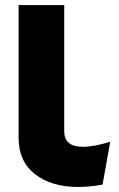

<svg xmlns="http://www.w3.org/2000/svg" viewBox="-20 -723 467 756"><path d="M232.9 -703.1V-206.1Q232.9 -145 306.2 -145Q350.6 -145 414.1 -165L383.8 3.9Q331.1 13.2 289.1 13.2Q182.1 13.2 117.7 -37.4Q53.2 -87.9 53.2 -180.2V-703.1Z"/></svg>

Font: LT Superior Black
Style: Regular
Weight: 900
Designer: Daniel Lyons
Foundry: LyonsType
Version: Version 2.005